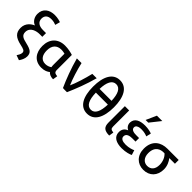

<svg xmlns="http://www.w3.org/2000/svg" viewBox="141 -1945 3287 3287"><g transform="rotate(45 1784.5 -301.5)"><path d="M304 -96C429 -67 474 -34 474 52C474 107 444 163 418 198L329 166C343 143 371 103 371 67C371 21 338 10 252 -9C114 -39 46 -93 46 -214C46 -336 139 -394 191 -416C120 -442 81 -513 81 -586C81 -719 180 -784 307 -784C374 -784 429 -768 454 -758L430 -669C404 -680 366 -692 315 -692C223 -692 187 -643 187 -578C187 -499 248 -458 343 -458H418V-368H352C282 -368 153 -340 153 -219C153 -140 206 -118 304 -96Z M937 -34C904 -7 857 19 777 19C613 19 529 -99 529 -259C529 -433 636 -538 801 -538C880 -538 958 -519 995 -506V-146C995 -86 1021 -78 1076 -71L1062 16C1005 15 961 -3 937 -34ZM891 -161V-432C883 -434 845 -444 805 -444C699 -444 637 -378 637 -258C637 -157 676 -74 783 -74C836 -74 878 -97 896 -111C893 -127 891 -143 891 -161Z M1341 -116C1382 -202 1442 -393 1472 -525H1578C1526 -331 1453 -146 1387 4H1324C1319 3 1293 3 1288 2C1221 -146 1150 -331 1098 -525H1211C1241 -392 1296 -216 1341 -116Z M1887 -784C2055 -784 2139 -627 2139 -381C2139 -134 2055 22 1887 22C1719 22 1635 -134 1635 -381C1635 -627 1719 -784 1887 -784ZM1887 -72C1982 -72 2027 -172 2032 -341H1742C1746 -172 1791 -72 1887 -72ZM1887 -690C1793 -690 1747 -593 1742 -431H2031C2026 -593 1981 -690 1887 -690Z M2437 -69 2423 18C2302 16 2257 -24 2257 -134V-528H2361V-140C2361 -86 2381 -76 2437 -69Z M2732 -71C2811 -71 2881 -96 2904 -109L2932 -21C2906 -6 2827 21 2726 21C2596 21 2497 -26 2497 -141C2497 -212 2532 -253 2590 -276C2558 -291 2531 -317 2521 -354C2517 -368 2516 -382 2517 -397C2524 -492 2605 -539 2738 -539C2813 -539 2878 -522 2903 -510L2882 -421C2857 -432 2812 -448 2747 -449C2732 -449 2717 -449 2703 -447C2659 -440 2623 -423 2623 -381C2623 -320 2702 -314 2742 -314H2815V-228H2738C2688 -228 2605 -219 2605 -146C2605 -95 2652 -71 2732 -71ZM2740 -612H2675L2760 -801H2890Z M3496 -237C3496 -78 3397 21 3249 21C3106 21 3000 -80 3000 -244C3000 -449 3138 -528 3286 -528H3560V-437H3423C3461 -390 3496 -320 3496 -237ZM3389 -238C3389 -318 3358 -393 3308 -437H3283C3221 -437 3108 -409 3108 -244C3108 -137 3167 -74 3249 -74C3337 -74 3389 -134 3389 -238Z"/></g></svg>

Font: Repo Medium
Style: Regular
Weight: 500
Designer: Stefan Peev
Foundry: Context Ltd
Version: Version 1.502